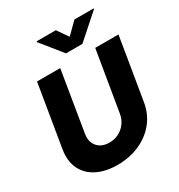

<svg xmlns="http://www.w3.org/2000/svg" viewBox="-220 -1102 1171 1257"><g transform="rotate(-30 365.5 -474.0)"><path d="M555.7 -727.5H731.4L653.8 -258.8Q640.1 -177.2 591.3 -116.9Q542.5 -56.6 467.8 -23.7Q393.1 9.3 300.8 9.8Q209 9.3 145.3 -23.7Q81.5 -56.6 53.2 -116.9Q24.9 -177.2 38.1 -258.8L115.7 -727.5H291L216.3 -273.4Q210 -235.8 221.7 -206.5Q233.4 -177.2 260.7 -160.4Q288.1 -143.6 327.1 -143.6Q366.7 -143.6 398.9 -160.4Q431.2 -177.2 452.4 -206.5Q473.6 -235.8 480 -273.4ZM390.1 -956.5 447.3 -874 530.8 -956.5H676.3L675.3 -951.2L496.1 -792H372.1L243.7 -951.2L244.6 -956.5Z"/></g></svg>

Font: Inter Tight ExtraBold
Style: Italic
Weight: 800
Italic angle: -9.39999°
Designer: Rasmus Andersson
Foundry: rsms
Version: Version 3.004